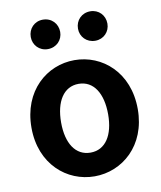

<svg xmlns="http://www.w3.org/2000/svg" viewBox="-89 -871 804 957"><g transform="rotate(-10 313.0 -393.0)"><path d="M313 14C453 14 582 -94 582 -279C582 -466 453 -574 313 -574C173 -574 44 -466 44 -279C44 -94 173 14 313 14ZM313 -106C237 -106 194 -174 194 -279C194 -385 237 -454 313 -454C389 -454 432 -385 432 -279C432 -174 389 -106 313 -106ZM193 -651C237 -651 268 -684 268 -725C268 -767 237 -800 193 -800C150 -800 119 -767 119 -725C119 -684 150 -651 193 -651ZM433 -651C476 -651 507 -684 507 -725C507 -767 476 -800 433 -800C389 -800 358 -767 358 -725C358 -684 389 -651 433 -651Z"/></g></svg>

Font: Source Han Sans SC Bold
Style: Regular
Weight: 700
Designer: Ryoko NISHIZUKA (kana & ideographs); Paul D. Hunt (Latin, Greek & Cyrillic); Wenlong ZHANG (bopomofo); Sandoll Communica
Foundry: Adobe Systems Incorporated
Version: Version 1.001;PS 1.001;hotconv 1.0.78;makeotf.lib2.5.61930